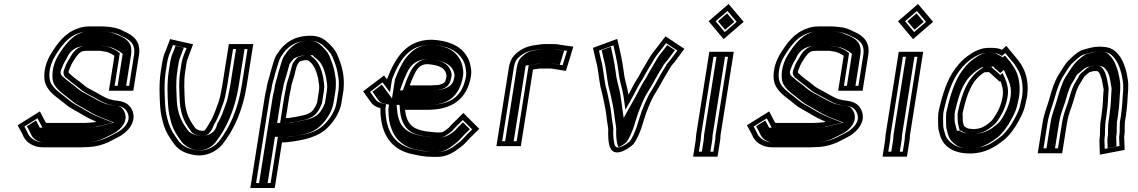

<svg xmlns="http://www.w3.org/2000/svg" viewBox="-20 -750 5734 967"><path d="M531.6 -250C507.8 -258.4 483.1 -274.1 463.1 -285C447.2 -294.5 426.1 -303.3 411.7 -314L399.3 -324C379.8 -341.3 348.3 -359.7 332 -379H330C327.3 -380.5 325.9 -383.4 325.3 -387L326.2 -393C333.9 -411.7 339.7 -428.6 350.2 -443C359.2 -458.4 380.2 -493 402.1 -493C406.2 -493.7 409.6 -494 412.2 -494H485.2C492.3 -492.8 503 -491.4 509.6 -490C517.1 -490 528.8 -484.5 536.2 -481L550.9 -473L556.3 -469L528.4 -293H651.4L679.8 -472C690.8 -541.4 651.9 -571.9 604.8 -592C585.5 -603.2 560.8 -611.3 534.2 -614L514.6 -616C508 -616.7 501.4 -617 494.7 -617H431.7C407.8 -617 387.3 -613.5 367.8 -605C307.2 -583.6 268.3 -531.3 235.5 -477C203.1 -424.6 191 -352 217.3 -311C239.1 -274.1 277.6 -252.8 311.5 -224C332.9 -205 361.6 -193 387 -177C409.6 -163.3 437.2 -148.3 465.7 -137C462.9 -136.3 460.5 -135.7 458.4 -135L442.1 -133C436.6 -132.3 431.6 -132 426.9 -132C420.8 -131.3 414.7 -131 408.7 -131H215.7C214.4 -131 213.1 -131.3 211.9 -132H210.9L180.9 -189L68.8 -119C78.9 -99.2 90.9 -81 99.5 -60C114.5 -31.5 149.2 -8 196.3 -8H389.3C396.6 -8 404.3 -8.3 412.4 -9C461.5 -9 506.5 -22.7 541.7 -42L561.2 -52C582 -62.6 598.1 -70.9 615.9 -88C650.7 -120.2 663.8 -162.5 642.8 -201C626.7 -229.8 602.5 -239.8 561.6 -244C551.8 -244 538.5 -250 531.6 -250ZM393.2 -33H200.2C161.7 -33 134.2 -52.7 122.8 -73.3C116.8 -87.9 109.1 -101.4 102.7 -112.8L169 -154.1L193.8 -107H203.9C206.4 -106.3 209 -106 211.8 -106H404.8C411.2 -106 418.2 -106.4 424.3 -107C431.7 -107.1 435.1 -107.4 441.2 -108.2L460.1 -110.5C462.8 -111.4 464.4 -111.9 467.9 -112.7L548.9 -132.2L478.2 -160.4C451.4 -171.1 424.3 -185.6 402.8 -198.8C375.5 -215.9 348 -227.7 329.8 -243.9C293.2 -275 258.2 -294.7 239.4 -326.3C219.6 -357.2 227.8 -420.1 256.7 -466.7C289 -520.3 323.4 -564.1 372.9 -581.6C389.3 -587.4 404.5 -592 427.8 -592H490.8C496.6 -592 502.4 -591.7 508.1 -591.1L527.8 -589.1C551.7 -586.7 573.9 -579 590.6 -569.3C635.4 -550.2 663.7 -528.2 654.8 -472L630.4 -318H557.4L583.4 -482.4L566.9 -494.7L550.4 -503.6C542.8 -507.2 530.8 -513.6 516.4 -514.9C507.8 -516.6 498.1 -517.8 491.3 -519H416.2C412.3 -519 407 -518.4 404 -518C357.5 -514.1 335.7 -464.7 329.5 -454.1C314.1 -432.1 309.6 -415.3 301.7 -396.1L299.7 -382.9C301.4 -373.2 303.7 -363 316.5 -356C334 -338.7 363.8 -319.3 381.2 -304L394.3 -293.4C412.6 -279.8 433 -271.8 448.1 -262.8C468.9 -251.5 495 -235.1 523.6 -225H526.9C530.1 -224.4 544 -219.5 556.2 -219C593.6 -215.1 608.2 -207.8 620.2 -186.5C635.6 -158.3 627.4 -130.1 600 -104.8C585.1 -90.4 573.7 -84.7 552.6 -73.9L532.6 -63.7C500.8 -46.2 460.9 -34 416.4 -34H415.3C407.7 -33.4 400.1 -33 393.2 -33ZM413.7 -34H416.4C453.3 -34 487.4 -43.9 517.4 -60.4L537.6 -70.7C558.9 -81.5 568.1 -85.9 583 -100.3C610.9 -126.1 621.4 -160.1 604.7 -190.8C592.5 -212.6 582.9 -215.8 553.9 -219C537.1 -220.2 529.3 -223.1 522.6 -225H517.6C484.7 -236.6 456 -254.1 434.4 -265.8C420.2 -274.3 399.5 -282.2 379.4 -297.2L366.1 -307.9C349.6 -322.6 320 -342.2 302.4 -359C287.4 -368.9 286.2 -376.9 284.9 -384.4L286.6 -394.9C294.2 -413.8 299.4 -431 313.1 -450.4C317.4 -457.7 332.1 -511.6 399.6 -517.8C404.3 -518.4 409.9 -519 416.2 -519H494.4C502.9 -517.5 508.8 -516.9 521.2 -514.7C545 -511.9 555.4 -504.8 563.4 -501L581.1 -491.4L597.8 -478.9L572.4 -318H615.4L639.8 -472C649.5 -533.6 619 -554.2 579.9 -570.9C562.6 -578.3 545.1 -587.2 524 -589.3L504.3 -591.3C499.8 -591.8 495.3 -592 490.8 -592H427.8C409.1 -592 399 -589.5 386.9 -584.2C344.1 -569.1 306.7 -526.1 273 -470.2C243.2 -422.2 234.2 -354.3 255 -321.9C273.9 -289.9 307.4 -271.8 344.9 -239.8C362.1 -224.6 388.4 -213.4 416.8 -195.6C437.7 -182.8 464.4 -168.5 489.7 -158.4L554.7 -132.5L476.9 -113.8C473.1 -112.9 471.5 -112.3 468.2 -111.2L446 -108.5C439.3 -107.7 434.9 -107.3 426.6 -107C420.5 -106.5 411.9 -106 404.8 -106H211.8C210.8 -106 200.8 -106.8 199.5 -107H180.5L161.5 -143.2L115 -114.2C122.8 -100.2 130.7 -87 138.2 -69.2C150.6 -46.4 176.1 -33 200.2 -33H393.2C399.3 -33 406.9 -33.4 413.7 -34Z M836.6 -553 814.1 -493 807.9 -479C803.1 -465.7 799.4 -450.7 796.7 -434L789.9 -391C780.2 -329.3 783.5 -263.6 786.7 -213C789.3 -174.3 796.2 -151.1 804.8 -119C816.6 -82.5 831.9 -60.7 851.2 -33C870.4 -3.1 901.8 19.8 945.6 28C1010.2 44.8 1068.4 14.9 1099.5 -22C1159.5 -96.9 1203.1 -196.3 1222.5 -319L1255.6 -528H1132.6L1099.5 -319C1098.2 -310.3 1096.4 -301.7 1094.4 -293C1091.4 -274.2 1087.1 -256.4 1081.9 -239C1067.6 -200.7 1056.5 -163.2 1035.9 -132C1031.9 -123.9 1013 -92 1008.6 -92C1003.8 -91.3 1000.1 -91 997.4 -91L985.7 -93C973.4 -96.2 963 -102.3 958.7 -112L949 -126C927.4 -157.9 914.8 -192.5 911 -240C909.2 -284 904.5 -337.8 912.9 -391L919.7 -434C921 -442 922.7 -448.3 924.7 -453C934 -477.7 943.2 -502.3 952.5 -527ZM894.7 -434 887.9 -391C878.8 -333.6 883.9 -278.8 885.7 -234.6C889.9 -182.9 903.7 -144.9 927.3 -109.9L936.2 -97.1C945.9 -78.8 961.1 -72.6 976.8 -68.5L991.4 -66H993.5C998.1 -66 1002.7 -66.5 1008.2 -67.3C1040.7 -67.3 1057.5 -122.3 1057.5 -122.3C1081.2 -159.3 1091.8 -197.1 1105.5 -233.8C1112 -251.3 1116.3 -273.9 1119.3 -292C1121.4 -301.3 1123.1 -310 1124.5 -319L1153.7 -503H1226.7L1197.5 -319C1178.7 -200 1136.4 -105.4 1080.8 -35.8C1055.7 -6.4 1009.2 17.7 954.7 3.5C916.2 -3.7 889.9 -22.6 873 -48.9C853.2 -77.3 839.9 -96.6 829.3 -129.3C820.3 -162.3 814.4 -182.2 812 -218.4C808.8 -268.7 805.7 -332.9 814.9 -391L821.7 -434C824.1 -448.9 827.5 -462.4 831.3 -473.1L837.4 -486.9L851 -523.3L919.7 -507.9C910.4 -483.1 899 -460.9 894.7 -434ZM1015.3 -67.8C1008.4 -66.9 1000.6 -66 993.5 -66H988.2L969.3 -69.2C948.3 -74.7 929.6 -84.2 920.7 -101.5L911.7 -114.3C888.2 -149.2 874.8 -186.3 870.8 -236.6C869 -280.8 864.1 -335.1 872.9 -391L879.7 -434C881.1 -442.7 882.8 -449.7 885.8 -456.8C892.1 -473.7 899 -492 905.8 -510.1L864.3 -519.4L853 -489.1L846.8 -475.3C842.7 -463.6 839.2 -449.6 836.7 -434L829.9 -391C820.5 -331.6 823.7 -266.8 826.9 -216.4C829.4 -179.4 835.6 -158.4 844.4 -125.8C855.4 -92.1 868.7 -72.9 888.6 -44.5C920.7 5.6 1007.7 34.6 1064.1 -31.6C1120.3 -102 1163.5 -198.7 1182.5 -319L1211.7 -503H1168.7L1139.5 -319C1138.1 -310.1 1136.4 -301.4 1134.3 -292.4C1131.3 -273.8 1126.9 -255.1 1121.2 -236.2C1106.9 -197.8 1096.5 -161 1073.6 -125.6C1072.4 -123.3 1070 -78.4 1015.3 -67.8Z M1447.5 -319C1449 -328.4 1453.9 -339.2 1456.4 -350L1462.8 -371C1469.1 -395.6 1475.2 -444 1502.3 -444C1506.5 -445.3 1510.7 -446.3 1514.8 -447H1528.8C1529.4 -446.3 1530 -446 1530.6 -446C1560.6 -429.7 1574.9 -388.6 1582.2 -355L1585.1 -335C1587.2 -327.2 1587.5 -315.7 1587.8 -308C1587.2 -304 1586.7 -299 1586.4 -293L1577.1 -234C1576.9 -232.7 1576.3 -231 1575.3 -229C1569.6 -214 1560.9 -199.7 1552.1 -190C1538.9 -178.6 1521.6 -171.4 1500.6 -168L1473.7 -162C1466.1 -160.7 1459.3 -159.7 1453.2 -159C1443 -157.5 1429.7 -153.2 1421.7 -156H1419.7L1437 -265C1439.6 -281.8 1446.5 -305.2 1447.5 -319ZM1400.2 -33C1408.1 -32.3 1416.8 -32.7 1426.4 -34C1508.9 -43 1587.5 -60 1634.7 -112C1662.4 -140.4 1692.2 -184.1 1700.1 -234L1710.4 -299C1715.7 -364.3 1705.1 -406.7 1686.9 -454C1673.3 -491.9 1662.9 -503.6 1639.6 -528L1622.2 -544C1602.9 -559 1578.9 -570 1543.3 -570C1486.9 -570 1446.1 -553.3 1412.8 -523C1393.2 -505.2 1386.9 -493.3 1373.1 -474C1357.3 -447.6 1352.7 -416.6 1342 -385L1336.5 -363C1332.7 -348.7 1326.4 -330.5 1323.9 -315C1324 -311.7 1323.2 -306.7 1321.5 -300C1318.4 -288.7 1315.9 -277 1314 -265L1240.8 197H1363.8ZM1412 -265 1390.8 -131H1414.5C1435.1 -127.5 1446.9 -133.3 1452.6 -134.2C1460.3 -135.1 1466.8 -136.1 1474.8 -137.5L1501.6 -143.5C1526.7 -147.7 1548.4 -156.3 1567 -172.3C1580.2 -183.7 1592.2 -206.6 1598.3 -222.3C1600.5 -227.2 1601.3 -229.2 1602.1 -234L1611.6 -294.4C1611.9 -299.5 1612.4 -305.4 1612.8 -308L1613.2 -310.5C1612.8 -319.5 1612.9 -330.5 1610 -343.5L1607.2 -363C1599 -400.9 1584.1 -444.6 1546.9 -467.5L1543.1 -472H1516.7C1502.8 -469.8 1487.2 -464.7 1480.3 -461.5C1468.5 -451.4 1461 -441.2 1453.9 -430.4C1448.4 -411.1 1443.3 -392.8 1438.4 -374L1432 -352.7C1430.1 -344.7 1425 -334.3 1422.5 -319L1422.4 -318C1421.6 -308.4 1415.1 -285 1412 -265ZM1349.2 -316.8C1351.7 -330.2 1356.8 -344.9 1361 -360.5L1366.2 -381.7C1377.6 -415.5 1383 -444.1 1393.8 -463C1409.3 -484.9 1411.7 -490.7 1428.3 -505.9C1455.8 -530.9 1488 -545 1539.3 -545C1569.2 -545 1587.6 -536.4 1604.1 -523.9L1620.4 -508.9C1643.9 -484.3 1650 -478.5 1663 -442.3C1675.5 -409.7 1677.3 -400.3 1683.3 -365.8C1687.5 -344.9 1687.3 -324.3 1685.2 -298L1675.1 -234C1668.4 -191.6 1642.8 -153.4 1617.5 -127.4C1592.5 -99.9 1554 -80.5 1508.2 -72.6C1482.2 -68.2 1457.8 -62.1 1427.2 -58.8C1418.3 -57.6 1412.2 -57.4 1406.3 -57.9L1379.5 -60.2L1342.8 172H1269.8L1339 -265C1341.5 -281.1 1348.8 -301.2 1349.2 -316.8ZM1626.5 -293.9 1617.1 -234C1616.5 -230.4 1615.6 -228.1 1614 -224.8C1608 -209.2 1598.1 -192 1586.6 -179.4C1569.8 -160.8 1539.6 -149.5 1509.1 -144.2L1482.4 -138.2C1473.9 -136.7 1467 -135.6 1458.1 -134.6C1456.2 -134.2 1440.8 -127 1411.3 -131H1375.8L1397 -265C1399.9 -283.7 1406.6 -307.3 1407.4 -318.3L1407.5 -319C1409.6 -332.2 1414.5 -341.8 1416.8 -351.7L1423.2 -372.9C1428 -391.5 1432.9 -408.9 1438.2 -427.8C1444.9 -438 1452.9 -448.1 1464.2 -457.9C1472.6 -461.7 1494.4 -469.9 1513.5 -472H1554.9L1562 -463.7C1576.9 -454.3 1584.9 -443.3 1590.2 -438.4C1608.9 -416.2 1617.6 -381.5 1622.2 -360.2L1625 -340.5C1627.6 -329.6 1627.7 -317.9 1628 -309.6L1627.8 -308C1627.3 -304.8 1626.8 -299.3 1626.5 -293.9ZM1354 -265 1284.8 172H1327.8L1364.8 -61.6L1409.4 -57.8C1411.9 -57.6 1415.7 -57.6 1421.3 -58.4C1450.7 -62.4 1475 -65.5 1499 -71.6C1538.9 -78.5 1574.4 -94.2 1600.6 -123C1625.9 -149 1652.9 -188.7 1660.1 -234L1670.3 -298.4C1672.4 -325.2 1672.6 -347.3 1668.3 -368.7C1662.3 -403 1660.2 -413.5 1647.7 -446.1C1634.5 -483 1628.7 -488.4 1605.1 -513.2L1589 -527.9C1573.8 -539.5 1560 -545 1539.3 -545C1498 -545 1472.7 -535.2 1445.3 -510.3C1428.7 -495.3 1425.2 -487.8 1410.2 -466.6C1397.9 -445.6 1393 -417.1 1381.5 -382.9L1376.2 -361.4C1372.1 -346.4 1366.5 -330.3 1364.1 -316.3C1363.7 -300.2 1356.6 -281.6 1354 -265Z M2188 -322C2178.6 -322 2163.8 -320 2153.7 -320H2043.7C2049.6 -336.4 2054.3 -349.2 2063.3 -368C2077.5 -399.3 2093.3 -427 2132.6 -427C2183.2 -422.7 2223.2 -412.8 2228.6 -370C2228.4 -368.7 2228.5 -367.3 2229 -366C2227.9 -359.3 2226.7 -354 2225.4 -350C2222.3 -330 2205 -326.1 2188 -322ZM1929.9 -353 1929.4 -350 1914.6 -370 1808.9 -290 1846.5 -237C1858 -220.2 1873.8 -210.2 1896.5 -205C1895.9 -201.7 1895.7 -198.3 1895.9 -195C1898 -75.5 1948.4 6.9 2064.6 28C2094.2 34.6 2122.9 40 2158.7 40H2182.7C2217.4 40 2245.5 27.8 2268.9 13C2286.5 1.2 2315.1 -19.1 2328.5 -35C2349 -58.5 2372 -79.2 2394 -101L2313.7 -181L2266.2 -134C2256.9 -124.9 2249 -117.1 2239.8 -106C2234.4 -101.4 2217.5 -89.7 2214.9 -88C2209.7 -84.9 2206 -83 2198.1 -83H2179.1C2174.5 -83 2169.9 -83.3 2165.3 -84C2137.9 -86.8 2112.6 -88.8 2089.4 -97C2043.2 -111.5 2024.8 -146.7 2020.2 -197H2134.2C2253.9 -197 2333.4 -248.8 2352.4 -369C2354.3 -385 2353.8 -398.7 2350.9 -410C2348.3 -433.2 2339.8 -455.4 2327.8 -472C2296.2 -520.2 2236.8 -546.1 2155.1 -550C2026.5 -550 1970.8 -459.1 1929.9 -353ZM2137.6 -452H2136.6C2080 -452 2054.4 -405.9 2040.5 -375.3C2031.4 -356.1 2025.8 -341.2 2019.9 -324.9L2009.2 -295H2149.7C2162.6 -295 2177.5 -297 2184 -297H2187.1C2199.7 -300 2220 -301.5 2237.4 -321.7C2244.1 -329.4 2248 -338.5 2250.2 -348.2C2251.8 -353.7 2252.9 -359.4 2254 -366L2254.9 -371.9C2249.1 -434.8 2190.1 -448.7 2137.6 -452ZM2150.6 -525C2228.5 -521.1 2278.9 -497.4 2306.1 -455.8C2316.5 -441.5 2323.5 -423.1 2325.8 -403.4C2326.9 -393.8 2329 -383.3 2327.4 -368.5C2310.3 -263.1 2248.9 -222 2138.2 -222H1992.1L1995 -190.9C2000 -135.8 2022.8 -91 2078.1 -73.2C2106 -63.5 2132.1 -61.8 2158.3 -59.2C2165.3 -58.2 2169.3 -58 2175.2 -58H2194.2C2206.5 -58 2219.1 -63.3 2225.5 -67.2C2230.6 -70.3 2247.3 -81.9 2256.7 -90.1C2265.4 -100.6 2272.5 -107.7 2282.7 -117.8L2310.8 -145.7L2358.2 -98.4C2340.8 -81.6 2326.5 -67.9 2310.3 -49.4C2301.4 -38.7 2273.5 -18 2257.5 -7.3C2236.5 5.8 2215 15 2186.6 15H2162.6C2129.2 15 2103.5 10.2 2073.2 3.5C1965.4 -16.1 1923.2 -89.8 1921.2 -199.6C1921.1 -202 1921.2 -203.2 1921.5 -205L1924.6 -225.1L1905.8 -229.4C1887.1 -233.7 1876.8 -240.5 1868.1 -253.2L1843.9 -287.4L1906.8 -335.1L1944.1 -284.9L1954.4 -350C1991.6 -445.8 2037.7 -524.5 2150.6 -525ZM2269.6 -369.8 2269 -366C2267.9 -359.5 2266.7 -353.6 2265.3 -348.8C2262.6 -336.1 2255.6 -324.3 2241.8 -315.1C2221.5 -301.5 2206.1 -300.4 2191.7 -297H2184C2182 -297 2166.8 -295 2149.7 -295H1994.4L2004.5 -323.1C2010.3 -339.4 2015.7 -353.6 2024.7 -372.7C2036.2 -397.9 2057.3 -452 2136.6 -452H2139.2C2199 -447.5 2264.3 -429.8 2269.6 -369.8ZM2312.4 -368.7C2314 -383.3 2313.3 -395.6 2311 -404.8C2308.5 -426.1 2301.2 -445.6 2290.5 -460.3C2263.4 -501.8 2218 -521.4 2149.7 -525C2093.6 -524.4 2055.8 -501.3 2018 -449.8C2000.5 -424.4 1983.2 -386.2 1969.6 -351.2L1954.3 -254.6L1903 -323.8L1855.8 -288.1L1883.7 -248.8C1892.6 -235.8 1900.9 -231.5 1913.6 -228.6L1939.3 -222.6L1936.5 -205C1936.1 -202.6 1936 -200.7 1936.1 -197.9C1936.8 -159.4 1940 -130.7 1951.3 -102.9C1971.4 -43.9 2018.7 -7.1 2079.2 3.9C2109 9.3 2132.7 15 2162.6 15H2186.6C2204.8 15 2221.3 9.1 2241.3 -3.3C2256.6 -13.7 2284.2 -34.1 2293.5 -45C2311.1 -65.2 2328.6 -81.8 2346.5 -99.1L2311.5 -133.9L2299.6 -122.2C2290.1 -112.9 2283.4 -106.3 2275.2 -96.4C2267.9 -87.5 2247.3 -74.8 2243.1 -72C2235.9 -67.1 2216.5 -58 2194.2 -58H2175.2C2167.9 -58 2161.1 -58.5 2153.9 -59.4C2128.3 -62 2098.8 -64 2067.7 -74.7C2004 -95.2 1984.8 -141.2 1980.1 -193.1L1977.4 -222H2138.2C2189.6 -222 2224.9 -232.2 2253.1 -254.2C2280.9 -275.9 2303.3 -312.1 2312.4 -368.7Z M2603.2 -14 2664.4 -400 2678.7 -402C2687 -403 2695.3 -405 2703.1 -405H2752.1C2754.1 -405 2757.1 -404.7 2761 -404L2830.2 -393L2867.6 -515L2798.2 -525C2789.1 -527 2780.3 -528 2771.6 -528H2722.6C2714.6 -528 2706.5 -527.3 2698.3 -526C2651 -520.8 2621.4 -513.2 2588.3 -488C2564.7 -469.6 2549 -448.5 2542.8 -409L2480.2 -14ZM2582.2 -39H2509.2L2567.8 -409C2573.1 -442.5 2583.3 -454.8 2601.8 -469.2C2629.1 -489.9 2651.2 -496.1 2697.1 -501.2C2704.3 -501.9 2711.6 -503 2718.7 -503H2767.7C2774.6 -503 2782.3 -502.1 2789.9 -500.4L2835.8 -493.8L2813.7 -421.6L2768.9 -428.7C2764.6 -429.4 2760.7 -430 2756.1 -430H2707.1C2695 -430 2686.1 -427.6 2679.3 -426.8L2642.8 -421.7ZM2567.2 -39 2627.5 -419.9 2674.2 -426.4C2678.6 -427 2688.5 -430 2707.1 -430H2756.1C2764.6 -430 2770 -429 2774.8 -428.2L2799.6 -424.3L2821.4 -495.4L2783.4 -500.9C2778.1 -502.1 2771.6 -503 2767.7 -503H2718.7C2714.2 -503 2709.7 -502.6 2704.8 -501.8C2660 -494.6 2647 -494.9 2618.6 -473.5C2600.8 -459.5 2588.5 -445.3 2582.8 -409L2524.2 -39Z M2966.6 -509 2982.5 -439C2993.6 -401.7 2995.9 -352.4 3004.4 -312L3013 -278C3020.9 -241.6 3029.9 -204.5 3034.3 -166C3036.2 -140.8 3041.3 -121.9 3043.5 -98L3043 -82C3043.4 -34.3 3045.5 30.5 3103.5 15.5C3128.8 9 3152.5 -8.2 3169.6 -23C3188.6 -49.3 3197.1 -70.3 3209.2 -102C3219.4 -131.4 3230 -173.7 3243.3 -204C3254.9 -232.4 3268.2 -263.8 3283.1 -285C3297.7 -308.2 3307 -325.4 3320.4 -350C3330.7 -368.8 3340 -381.2 3349.2 -399C3353.8 -406.5 3359.4 -413 3360 -417C3365 -423 3371.2 -430.3 3378.5 -439L3426.8 -504L3331.8 -567C3315.5 -545.6 3298.7 -524.7 3282.7 -503C3277.6 -496.3 3273.9 -491.7 3271.5 -489C3255.6 -469.7 3244.5 -447.6 3231.5 -426C3220.5 -409.4 3206.8 -383.3 3196.8 -365L3180.7 -339C3170 -322.8 3157.1 -294.3 3145.2 -273C3139.4 -314.1 3125.9 -345.4 3121.5 -388C3116.6 -424.7 3112 -451.4 3104.7 -484L3088.7 -554ZM2996.6 -494.8 3069.3 -521.6 3079.9 -475C3087.1 -443.3 3091.6 -416.8 3096.3 -381.4C3101.5 -333.5 3114.8 -303.6 3120.2 -265.8L3129.9 -197.2L3167 -263.7C3179.8 -286.7 3192.8 -314.9 3201.5 -328.2L3218.3 -355.3C3228.4 -373.9 3242.4 -400.1 3252.1 -414.8C3266.9 -437.4 3277.3 -459.5 3289.7 -474.6C3293.6 -479.1 3296.8 -483.2 3302.2 -490.3C3312.8 -504.7 3324 -519.1 3334.7 -532.8L3391.4 -495.3L3359.6 -452.4C3349.6 -440.7 3344.2 -434.2 3336.2 -424.6L3335.6 -420.6C3322 -400.5 3312.8 -385.3 3298.6 -359.1C3285.2 -334.6 3275.8 -317.3 3262.6 -296.3C3244.8 -270.6 3231.5 -238.2 3220.2 -210.4C3205 -175.5 3194.8 -134 3185.5 -107.1C3173.4 -75.4 3166.9 -59.7 3151.9 -38.3C3135.9 -24.8 3117.9 -13 3100.9 -8.6C3079.3 -3.1 3073.5 -14.4 3069.8 -54.3C3068.6 -65.2 3068.4 -75.9 3068.3 -85.6L3068.9 -102.6C3066.4 -129.5 3061.3 -148.2 3059.5 -172.2C3054.8 -213.7 3045.8 -250.1 3037.7 -287.2L3029.2 -321.1C3021.2 -359.4 3018.7 -409.1 3007.1 -448.7ZM3010.4 -497.4 3022.2 -445.3C3033.6 -406.4 3036.1 -356.8 3044.2 -317.9L3052.8 -284C3060.8 -247 3069.8 -210.5 3074.4 -169.9C3076.3 -145.5 3081.4 -126.9 3083.7 -100.9L3083.2 -84.3C3083.3 -74.2 3083.4 -63.3 3084.7 -52C3086.4 -33.6 3090.1 -16.9 3095.7 -8.8C3105.8 -12.6 3121.1 -22.2 3135.1 -33.9C3150.6 -55.9 3158.1 -74 3170 -105.2C3179.6 -133 3190 -174.8 3204.5 -208.1C3215.9 -236.1 3229.2 -268.1 3246.2 -292.5C3259.7 -314 3269.2 -331.5 3282.5 -355.9C3296.1 -381 3307.8 -398.3 3320.3 -418.6L3320.8 -422C3328 -430.6 3333.7 -437.5 3342.8 -448.3L3379.2 -497.3L3340.5 -522.9C3333.2 -513.4 3326.1 -504.2 3318.8 -494.3C3313.5 -487.3 3310.9 -483.9 3306.5 -478.9C3293.8 -463.4 3282.7 -442.2 3268.7 -418.9C3258.2 -402.9 3244.7 -377.4 3234.5 -358.6L3217.9 -331.8C3208.6 -317.8 3195.6 -289.4 3183.1 -266.9L3121.1 -156L3105.2 -268.4C3099.7 -307.2 3086.3 -337.7 3081.4 -383.7C3076.6 -419.7 3072.1 -446.1 3064.8 -478.2L3056.6 -514.4Z M3484 -44 3470.8 39H3593.8L3607 -44C3608.2 -52 3608.8 -59.7 3608.6 -67L3675.5 -489H3552.5L3486.2 -71C3484.8 -62.1 3485.2 -51.6 3484 -44ZM3548.8 -643 3624.6 -553 3725.4 -640 3649.6 -730ZM3582 -44 3572.8 14H3499.8L3509 -44C3510.8 -55.4 3510.4 -65.4 3511.2 -71L3573.5 -464H3646.5L3583.3 -64.7C3583.4 -58.3 3583.2 -51.5 3582 -44ZM3584.2 -643 3644 -694.6 3690 -640 3630.2 -588.4ZM3568.4 -65.6 3631.5 -464H3588.5L3526.2 -71C3525.2 -64.2 3525.6 -54 3524 -44L3514.8 14H3557.8L3567 -44C3568.2 -51.7 3568.5 -58.9 3568.4 -65.6ZM3596 -643 3632.1 -600.2 3678.2 -640 3642.1 -682.8Z M4204.6 -250C4180.8 -258.4 4156.1 -274.1 4136.1 -285C4120.2 -294.5 4099.1 -303.3 4084.7 -314L4072.3 -324C4052.8 -341.3 4021.3 -359.7 4005 -379H4003C4000.3 -380.5 3998.9 -383.4 3998.3 -387L3999.2 -393C4006.9 -411.7 4012.7 -428.6 4023.2 -443C4032.2 -458.4 4053.2 -493 4075.1 -493C4079.2 -493.7 4082.6 -494 4085.2 -494H4158.2C4165.3 -492.8 4176 -491.4 4182.6 -490C4190.1 -490 4201.8 -484.5 4209.2 -481L4223.9 -473L4229.3 -469L4201.4 -293H4324.4L4352.8 -472C4363.8 -541.4 4324.9 -571.9 4277.8 -592C4258.5 -603.2 4233.8 -611.3 4207.2 -614L4187.6 -616C4181 -616.7 4174.4 -617 4167.7 -617H4104.7C4080.8 -617 4060.3 -613.5 4040.8 -605C3980.2 -583.6 3941.3 -531.3 3908.5 -477C3876.1 -424.6 3864 -352 3890.3 -311C3912.1 -274.1 3950.6 -252.8 3984.5 -224C4005.9 -205 4034.6 -193 4060 -177C4082.6 -163.3 4110.2 -148.3 4138.7 -137C4135.9 -136.3 4133.5 -135.7 4131.4 -135L4115.1 -133C4109.6 -132.3 4104.6 -132 4099.9 -132C4093.8 -131.3 4087.7 -131 4081.7 -131H3888.7C3887.4 -131 3886.1 -131.3 3884.9 -132H3883.9L3853.9 -189L3741.8 -119C3751.9 -99.2 3763.9 -81 3772.5 -60C3787.5 -31.5 3822.2 -8 3869.3 -8H4062.3C4069.6 -8 4077.3 -8.3 4085.4 -9C4134.5 -9 4179.5 -22.7 4214.7 -42L4234.2 -52C4255 -62.6 4271.1 -70.9 4288.9 -88C4323.7 -120.2 4336.8 -162.5 4315.8 -201C4299.7 -229.8 4275.5 -239.8 4234.6 -244C4224.8 -244 4211.5 -250 4204.6 -250ZM4066.2 -33H3873.2C3834.7 -33 3807.2 -52.7 3795.8 -73.3C3789.8 -87.9 3782.1 -101.4 3775.7 -112.8L3842 -154.1L3866.8 -107H3876.9C3879.4 -106.3 3882 -106 3884.8 -106H4077.8C4084.2 -106 4091.2 -106.4 4097.3 -107C4104.7 -107.1 4108.1 -107.4 4114.2 -108.2L4133.1 -110.5C4135.8 -111.4 4137.4 -111.9 4140.9 -112.7L4221.9 -132.2L4151.2 -160.4C4124.4 -171.1 4097.3 -185.6 4075.8 -198.8C4048.5 -215.9 4021 -227.7 4002.8 -243.9C3966.2 -275 3931.2 -294.7 3912.4 -326.3C3892.6 -357.2 3900.8 -420.1 3929.7 -466.7C3962 -520.3 3996.4 -564.1 4045.9 -581.6C4062.3 -587.4 4077.5 -592 4100.8 -592H4163.8C4169.6 -592 4175.4 -591.7 4181.1 -591.1L4200.8 -589.1C4224.7 -586.7 4246.9 -579 4263.6 -569.3C4308.4 -550.2 4336.7 -528.2 4327.8 -472L4303.4 -318H4230.4L4256.4 -482.4L4239.9 -494.7L4223.4 -503.6C4215.8 -507.2 4203.8 -513.6 4189.4 -514.9C4180.8 -516.6 4171.1 -517.8 4164.3 -519H4089.2C4085.3 -519 4080 -518.4 4077 -518C4030.5 -514.1 4008.7 -464.7 4002.5 -454.1C3987.1 -432.1 3982.6 -415.3 3974.7 -396.1L3972.7 -382.9C3974.4 -373.2 3976.7 -363 3989.5 -356C4007 -338.7 4036.8 -319.3 4054.2 -304L4067.3 -293.4C4085.6 -279.8 4106 -271.8 4121.1 -262.8C4141.9 -251.5 4168 -235.1 4196.6 -225H4199.9C4203.1 -224.4 4217 -219.5 4229.2 -219C4266.6 -215.1 4281.2 -207.8 4293.2 -186.5C4308.6 -158.3 4300.4 -130.1 4273 -104.8C4258.1 -90.4 4246.7 -84.7 4225.6 -73.9L4205.6 -63.7C4173.8 -46.2 4133.9 -34 4089.4 -34H4088.3C4080.7 -33.4 4073.1 -33 4066.2 -33ZM4086.7 -34H4089.4C4126.3 -34 4160.4 -43.9 4190.4 -60.4L4210.6 -70.7C4231.9 -81.5 4241.1 -85.9 4256 -100.3C4283.9 -126.1 4294.4 -160.1 4277.7 -190.8C4265.5 -212.6 4255.9 -215.8 4226.9 -219C4210.1 -220.2 4202.3 -223.1 4195.6 -225H4190.6C4157.7 -236.6 4129 -254.1 4107.4 -265.8C4093.2 -274.3 4072.5 -282.2 4052.4 -297.2L4039.1 -307.9C4022.6 -322.6 3993 -342.2 3975.4 -359C3960.4 -368.9 3959.2 -376.9 3957.9 -384.4L3959.6 -394.9C3967.2 -413.8 3972.4 -431 3986.1 -450.4C3990.4 -457.7 4005.1 -511.6 4072.6 -517.8C4077.3 -518.4 4082.9 -519 4089.2 -519H4167.4C4175.9 -517.5 4181.8 -516.9 4194.2 -514.7C4218 -511.9 4228.4 -504.8 4236.4 -501L4254.1 -491.4L4270.8 -478.9L4245.4 -318H4288.4L4312.8 -472C4322.5 -533.6 4292 -554.2 4252.9 -570.9C4235.6 -578.3 4218.1 -587.2 4197 -589.3L4177.3 -591.3C4172.8 -591.8 4168.3 -592 4163.8 -592H4100.8C4082.1 -592 4072 -589.5 4059.9 -584.2C4017.1 -569.1 3979.7 -526.1 3946 -470.2C3916.2 -422.2 3907.2 -354.3 3928 -321.9C3946.9 -289.9 3980.4 -271.8 4017.9 -239.8C4035.1 -224.6 4061.4 -213.4 4089.8 -195.6C4110.7 -182.8 4137.4 -168.5 4162.7 -158.4L4227.7 -132.5L4149.9 -113.8C4146.1 -112.9 4144.5 -112.3 4141.2 -111.2L4119 -108.5C4112.3 -107.7 4107.9 -107.3 4099.6 -107C4093.5 -106.5 4084.9 -106 4077.8 -106H3884.8C3883.8 -106 3873.8 -106.8 3872.5 -107H3853.5L3834.5 -143.2L3788 -114.2C3795.8 -100.2 3803.7 -87 3811.2 -69.2C3823.6 -46.4 3849.1 -33 3873.2 -33H4066.2C4072.3 -33 4079.9 -33.4 4086.7 -34Z M4438 -44 4424.8 39H4547.8L4561 -44C4562.2 -52 4562.8 -59.7 4562.6 -67L4629.5 -489H4506.5L4440.2 -71C4438.8 -62.1 4439.2 -51.6 4438 -44ZM4502.8 -643 4578.6 -553 4679.4 -640 4603.6 -730ZM4536 -44 4526.8 14H4453.8L4463 -44C4464.8 -55.4 4464.4 -65.4 4465.2 -71L4527.5 -464H4600.5L4537.3 -64.7C4537.4 -58.3 4537.2 -51.5 4536 -44ZM4538.2 -643 4598 -694.6 4644 -640 4584.2 -588.4ZM4522.4 -65.6 4585.5 -464H4542.5L4480.2 -71C4479.2 -64.2 4479.6 -54 4478 -44L4468.8 14H4511.8L4521 -44C4522.2 -51.7 4522.5 -58.9 4522.4 -65.6ZM4550 -643 4586.1 -600.2 4632.2 -640 4596.1 -682.8Z M4835.4 -116C4835.5 -116.7 4835.2 -117 4834.5 -117C4832.9 -123.7 4831.3 -130 4829.5 -136C4828.3 -149.4 4829.3 -163.5 4828 -177L4829.8 -188C4850.7 -278.9 4875.4 -348.1 4938.1 -386H4944.1C4949.5 -386 4954.5 -386.3 4959.3 -387C4959.9 -386.3 4960.5 -386 4961.1 -386C4962.4 -385.3 4963.9 -384.3 4965.7 -383L5014.7 -339L5018.2 -342C5027.5 -320.9 5034.8 -295.7 5029.7 -263C5027.7 -255 5026.2 -247.7 5025.2 -241C5019.2 -219.9 5012.6 -203.4 5003.5 -186C4993.8 -169.9 4979.9 -143.8 4965.2 -134C4944 -115.7 4920.4 -100 4883.8 -100C4877.2 -100 4872.6 -100.3 4870 -101C4855.1 -101 4842.2 -107.9 4835.4 -116ZM5026 -499C5008.3 -508.6 4988.9 -509 4963.6 -509C4929.5 -509 4906.2 -500.2 4878.8 -485C4842.6 -462.6 4816.1 -438.9 4791 -404C4751.2 -351.6 4727 -276.4 4709.4 -198C4701.4 -166.1 4705.5 -139.8 4705.1 -114C4705.4 -97 4710.2 -84.3 4714.1 -70C4730.3 -11.9 4781.5 23 4865.4 23C4939.4 23 4990.6 -8.5 5036.1 -45C5065.1 -68.6 5093.5 -107.5 5111.6 -143C5126 -168.7 5140.5 -199.1 5145.9 -233L5152 -259C5166.9 -353.2 5136.6 -417 5094.3 -463L5048.2 -519ZM4879.9 -75C4924 -75 4956.5 -96.2 4978.7 -115.2C5004.6 -134.4 5015.8 -161.2 5024.7 -175.8C5036.1 -194.8 5043.3 -216.2 5049.9 -239.4L5050.2 -241C5051.1 -247 5052.7 -254.4 5054.5 -262L5054.7 -263C5060.8 -301.8 5051.8 -332 5041.6 -354.9L5029.5 -382.3L5018 -372.4L4983.5 -403.3C4979.1 -406.6 4975.7 -409.5 4972.3 -413.5L4959.7 -411.7C4956.3 -411.3 4952.4 -411 4948.1 -411H4934.5C4854.9 -367.2 4825.9 -282.9 4804.9 -188.9L4802.5 -173.9C4803.7 -161.3 4802.7 -147.4 4804.3 -129.9C4805 -122.9 4807.6 -116.8 4809.4 -109.7L4808.7 -105.6L4811 -103L4813.6 -92H4821.2C4835.8 -79.9 4855.4 -75 4879.9 -75ZM5026.6 -468.4 5042.8 -483 5074.1 -445.1C5088.3 -429.6 5092.5 -423.3 5102.6 -405.5C5124.6 -373.5 5136.4 -319.9 5127.2 -259.9L5121.1 -234L5120.9 -233C5116.3 -203.6 5103.9 -177.4 5089.6 -151.8C5072.6 -118.4 5046.1 -82.9 5022.1 -63.4C4995.4 -42 4962 -19.3 4932.9 -12.3C4913.4 -7.6 4893.6 -2 4869.3 -2C4818.4 -2 4793.1 -12.1 4768.4 -32.8C4749.5 -50.1 4744.9 -57.2 4738.6 -79.9C4734.4 -95.4 4730.7 -106.4 4730.4 -117.9C4730.7 -147.9 4727.2 -168.9 4734 -196C4751.5 -273.9 4775.1 -344.6 4810.6 -391.4C4833.9 -423.7 4856.5 -443.8 4889.1 -464C4914.3 -477.9 4930.5 -484 4959.7 -484C4985.2 -484 4999.4 -483.1 5011.3 -476.6ZM5065.2 -241 5065 -240C5058.7 -217.6 5051.4 -199.3 5041.6 -180.5C5033.2 -164.4 5022.4 -139.5 4995.6 -119.5C4973.7 -100.9 4937.3 -75 4879.9 -75C4851.5 -75 4825.4 -82.2 4811.3 -92H4799.3L4795.7 -107.1L4794.2 -108.8L4794.6 -111.4C4793.1 -117.7 4791.5 -123.7 4789.9 -129.3C4785.8 -143.7 4788.9 -162.4 4787.7 -175.1L4789.9 -188.6C4810.9 -280.1 4833.2 -355.8 4911.7 -403.1L4924.8 -411H4948.1C4950.8 -411 4952.8 -411.2 4954.2 -411.4L4982.6 -415.3L4992.5 -403.6C4994.5 -402.3 4996.6 -400.8 4998.5 -399.4L5017.6 -382.2L5036.1 -398.2L5057 -350.8C5067 -328.2 5075.4 -299.4 5069.7 -263L5069.6 -262.3C5067.7 -254.6 5066.2 -247.3 5065.2 -241ZM5041.1 -470.6 5031 -461.5 4998 -479.5C4990.8 -483.3 4985.5 -484 4959.7 -484C4938.8 -484 4929.4 -481.1 4904.8 -467.6C4873.1 -447.9 4850.9 -428.3 4827.2 -395.5C4790.8 -347.5 4766.7 -274.8 4749.1 -196.8C4741.9 -167.8 4745.6 -144.9 4745.3 -116.5C4745.6 -102.9 4749.6 -91.7 4753.7 -76.5C4760.3 -52.9 4765.6 -45.1 4783.6 -28.8C4806.9 -9.1 4825.5 -2 4869.3 -2C4887.6 -2 4904 -5.1 4919.8 -10.1C4944.1 -17.8 4975.3 -35 5005.2 -59C5028.6 -78 5056.3 -114.8 5073.6 -148.7C5087.9 -174.3 5101 -201.9 5105.9 -233L5106 -233.6L5112.1 -259.6C5121.8 -321.5 5109.5 -377.3 5087.5 -409.3C5075.4 -426.8 5073.9 -432.8 5058.5 -449.5Z M5489.1 -392H5495.1C5497.5 -392 5511 -392.4 5512.5 -388C5525.5 -372.5 5532.1 -338.7 5535.2 -317C5537.9 -305.7 5539.5 -299.7 5537.5 -287C5534.5 -253.6 5535.5 -224 5529.9 -189C5529.2 -180.3 5528.2 -172 5527 -164L5523.5 -142C5520.7 -124.6 5521 -111.8 5520.2 -96L5520 -76C5520.1 -72 5519.9 -68.7 5519.5 -66C5518 -56.7 5517.2 -47.7 5517.2 -39L5519.4 29L5644.2 5L5641.8 -62L5642.5 -66C5643.7 -74 5644.4 -82.7 5644.6 -92L5644.7 -112C5645.3 -120 5645.5 -127.3 5645.2 -134L5650 -164C5651.2 -172 5652.3 -181 5653.3 -191C5657.9 -220.1 5657.7 -243.8 5659.9 -271L5662 -297C5662.6 -309 5662.7 -320 5662.3 -330C5657.4 -383.1 5642.1 -440.7 5613.2 -475C5589.4 -503.3 5567.9 -515 5514.6 -515C5488.3 -515 5462.6 -507.1 5440.3 -501C5411.8 -494.1 5385.9 -469 5368.6 -452C5343 -429.9 5327.6 -397.3 5308.3 -368C5289.1 -335.3 5276.2 -292.6 5264.8 -251C5253.9 -213.9 5237.8 -175.8 5231.1 -133L5206.5 22H5329.5L5354.1 -133C5359.9 -169.9 5372.8 -200.2 5384.1 -234C5392.1 -261.6 5399.6 -291.4 5412.2 -317L5423.1 -335C5425.9 -340.3 5429.5 -346.3 5433.9 -353C5443.4 -369.2 5447.6 -371 5463.8 -384C5464.3 -387.2 5486.4 -391.2 5489.1 -392ZM5625 -164 5619.8 -131.5C5620.1 -124.8 5620.1 -117.6 5619.4 -109.1L5619.3 -88.4C5619.1 -80.2 5618.5 -72.6 5617.5 -66L5616.4 -59.6L5618 -14.7L5543.9 -0.4L5542.5 -43.2C5542.6 -51.2 5543.2 -57.9 5544.5 -66C5545.2 -70.6 5545.4 -75.5 5545.3 -79.9L5545.5 -99.2C5546.3 -116.9 5546.1 -126.8 5548.5 -142L5552 -164C5553.3 -172.1 5554.5 -182.9 5555.1 -190C5560.8 -227.1 5560.1 -258.5 5562.6 -287.9C5565 -304.4 5562.2 -316.9 5560.1 -325.3C5556.6 -349.2 5550.2 -384.3 5534.4 -403.9C5519 -426.2 5499 -417 5499 -417H5489C5480.2 -414.2 5468.3 -419.9 5446.2 -399.5C5440.2 -394.7 5433.1 -388.4 5430.4 -385.9C5414.4 -373.9 5413.3 -364.3 5412.8 -363.4C5408.1 -356.2 5403.9 -349.1 5401.4 -344.5L5390.3 -326.1C5375.9 -296.8 5367.5 -263.9 5360 -237.8C5348.9 -204.8 5335.5 -173.5 5329.1 -133L5308.5 -3H5235.5L5256.1 -133C5262.2 -171.9 5277.5 -208.2 5289.1 -247.9C5300.5 -289.4 5313.6 -330.4 5329.3 -357.5C5350.5 -389.9 5364.7 -418.1 5383.5 -434.3C5397.1 -446.1 5421.2 -471.6 5443 -476.8C5466.9 -483.4 5489.1 -490 5510.6 -490C5559.7 -490 5571.8 -482.3 5592.8 -457.3C5617 -428.5 5632.4 -373.8 5637 -324.5C5637.4 -315.2 5637.2 -304.9 5636.8 -294.7L5634.7 -269.1C5632.4 -240.5 5632.5 -217.8 5628.3 -191L5628.1 -190.2C5627.2 -180.5 5626.2 -171.5 5625 -164ZM5549.7 -399.8C5568.5 -377.5 5571.7 -345.9 5575.1 -322.3C5577.7 -311.9 5579.8 -302.4 5577.5 -287.6C5574.9 -256.6 5575.7 -226 5570 -189.6C5569.4 -182 5568.2 -172 5567 -164L5563.5 -142C5560.9 -125.9 5561.2 -115 5560.4 -98L5560.2 -78.5C5560.3 -74.2 5560.1 -69.9 5559.5 -66C5558.1 -57.4 5557.4 -49.9 5557.4 -41.7L5558.6 -4L5603.3 -12.6L5601.6 -60.5L5602.5 -66C5603.6 -73.1 5604.2 -81.1 5604.4 -89.7L5604.5 -110.2C5605.3 -119.6 5605.3 -125.4 5605 -132.4L5610 -164C5611.2 -171.9 5612.2 -179.5 5613.2 -190.5C5617.7 -219.4 5617.5 -241.4 5619.8 -269.8L5621.9 -295.5C5622.4 -306.4 5622.5 -317 5622.1 -326.5C5617.4 -376.9 5601.3 -433.2 5577.2 -461.8C5556.2 -486.7 5550.4 -490 5510.6 -490C5496.9 -490 5477.5 -484.9 5453.4 -478.3C5440.8 -474.8 5410.6 -448.7 5402 -440.2C5383.2 -421.7 5367.3 -394.1 5345.6 -361C5328.6 -331.6 5315.7 -290.4 5304.3 -249C5293 -210.3 5277.5 -173.4 5271.1 -133L5250.5 -3H5293.5L5314.1 -133C5320.3 -172.2 5333.5 -203.1 5344.6 -236.4C5352.4 -263.1 5360.4 -294.7 5374.2 -322.9L5385.3 -341.2C5387.9 -346 5392 -353 5396.5 -359.9C5398 -362.4 5396.7 -368.9 5413.5 -381.5C5417.6 -385.3 5422.5 -389.6 5430 -395.6C5452.6 -417.7 5471.6 -413.4 5483 -417H5498.9C5498.9 -417 5532.7 -426.3 5549.7 -399.8Z"/></svg>

Font: Tape
Style: Regular
Weight: 500
Foundry: Cannot Into Space Fonts
Version: Version 0.97